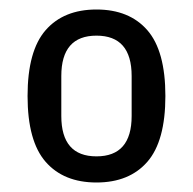

<svg xmlns="http://www.w3.org/2000/svg" viewBox="-20 -724 406 404"><path d="M183 -340Q114 -340 76 -383.5Q38 -427 38 -522Q38 -617 76 -660.5Q114 -704 183 -704Q252 -704 290 -660.5Q328 -617 328 -522Q328 -427 290 -383.5Q252 -340 183 -340ZM183 -395Q257 -395 257 -480V-564Q257 -649 183 -649Q109 -649 109 -564V-480Q109 -395 183 -395Z"/></svg>

Font: IBM Plex Sans Cond Text
Style: Regular
Weight: 450
Width: 3
Designer: Mike Abbink, Paul van der Laan, Pieter van Rosmalen
Foundry: Bold Monday
Version: Version 1.3